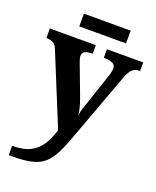

<svg xmlns="http://www.w3.org/2000/svg" viewBox="-166 -782 912 1119"><g transform="rotate(20 289.5 -222.5)"><path d="M27 182Q97 182 139.5 160Q182 138 207 98Q232 58 248 5L68 -435Q57 -461 41 -468.5Q25 -476 4 -477H0V-536H285V-483H282Q254 -483 238 -475Q222 -467 222 -446Q222 -438 225.5 -426.5Q229 -415 232 -407L301 -224Q315 -186 321 -162Q327 -138 329 -118Q331 -139 339.5 -165Q348 -191 351 -198L417 -394Q421 -404 424 -419Q427 -434 427 -443Q427 -465 409 -473.5Q391 -482 358 -483H354V-536H579V-483H575Q547 -482 530.5 -466.5Q514 -451 499 -410L348 0Q322 73 298.5 119.5Q275 166 244 192.5Q213 219 165.5 229.5Q118 240 44 240H27ZM157 -606V-685H447V-606Z"/></g></svg>

Font: NotoSerif-Bold
Style: Regular
Weight: 700
Designer: Monotype Design Team
Foundry: Monotype Imaging Inc.
Version: Version 2.007; ttfautohint (v1.8) -l 8 -r 50 -G 200 -x 14 -D